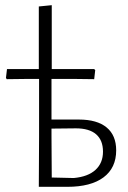

<svg xmlns="http://www.w3.org/2000/svg" viewBox="-20 -722 496 742"><path d="M429 -141Q429 -73 380 -36.5Q331 0 240 0H130L131 -194V-417H88L6 -416L3 -421L7 -455H130V-697L180 -702V-455H344L348 -451L344 -416L264 -417H179V-260H285Q355 -260 392 -229.5Q429 -199 429 -141ZM378 -136Q378 -180 351.5 -203Q325 -226 273 -226L179 -225V-197L180 -36L265 -34Q320 -39 349 -65.5Q378 -92 378 -136Z"/></svg>

Font: Luna Sans Light
Style: Regular
Weight: 300
Designer: Juan Pablo del Peral
Foundry: Huerta Tipografica
Version: Version 2.001; ttfautohint (v1.5)